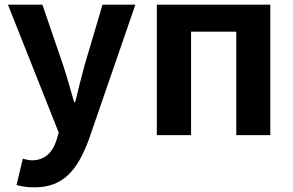

<svg xmlns="http://www.w3.org/2000/svg" viewBox="-20 -580 1259 824"><path d="M128 224C253 224 313 149 362 17L561 -560H420L343 -300C329 -248 315 -194 303 -142H298C282 -196 268 -250 251 -300L162 -560H14L232 -11L222 23C206 72 174 108 117 108C104 108 88 104 78 101L51 214C73 220 95 224 128 224Z M653 0H800V-444H994V0H1140V-560H653Z"/></svg>

Font: Noto Sans Mono CJK SC
Style: Bold
Weight: 700
Designer: Ryoko NISHIZUKA 西塚涼子 (kana, bopomofo & ideographs); Paul D. Hunt (Latin, Greek & Cyrillic); Sandoll Communications 산돌커뮤니
Foundry: Adobe
Version: Version 2.004;hotconv 1.0.118;makeotfexe 2.5.65603